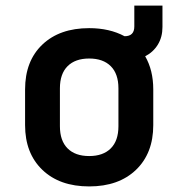

<svg xmlns="http://www.w3.org/2000/svg" viewBox="-20 -660 640 689"><path d="M300 9Q194 9 132 -50.5Q70 -110 70 -211V-339Q70 -441 132 -500Q194 -559 300 -559Q373 -559 427 -530Q462 -530 462 -565V-640H563V-563Q563 -527 546.5 -500Q530 -473 501 -458Q530 -408 530 -339V-211Q530 -110 468 -50.5Q406 9 300 9ZM300 -100Q350 -100 377.5 -127.5Q405 -155 405 -207V-343Q405 -395 377.5 -422.5Q350 -450 300 -450Q250 -450 222.5 -422.5Q195 -395 195 -343V-207Q195 -155 222.5 -127.5Q250 -100 300 -100Z"/></svg>

Font: JetBrains Mono NL
Style: Bold
Weight: 700
Monospace: yes
Designer: Philipp Nurullin, Konstantin Bulenkov
Foundry: JetBrains
Version: Version 2.305; ttfautohint (v1.8.4.7-5d5b)